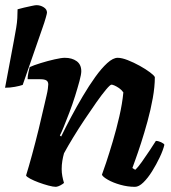

<svg xmlns="http://www.w3.org/2000/svg" viewBox="-64 -724 664 744"><path d="M-44.4 -384 -10.2 -566Q-4.5 -596 -1.2 -616.5Q2.2 -637 3.1 -654Q4.1 -671 4.1 -688Q13.6 -691 29.2 -694.5Q44.9 -698 58.7 -701Q72.5 -704 77.2 -704Q92.4 -704 105.2 -696Q118.1 -688 118.1 -675Q118.1 -672 113.3 -655Q108.6 -638 100 -614L24 -395Q12.6 -391 -6.4 -387.5Q-25.4 -384 -44.4 -384ZM153 0Q142 0 123.5 -5Q105 -10 86 -17Q67 -24 53 -31.5Q39 -39 37 -44Q47 -76 60 -123.5Q73 -171 86 -224Q99 -277 109 -322Q113 -340 116.5 -354.5Q120 -369 121.5 -380.5Q123 -392 123 -397Q123 -408 115.5 -412.5Q108 -417 92 -417H43Q43 -429 46 -442.5Q49 -456 51 -464Q66 -471 93.5 -479.5Q121 -488 147.5 -494Q174 -500 187 -500Q215 -500 233 -487Q251 -474 251 -448Q251 -436 244 -410Q237 -384 227 -352Q217 -320 205 -288.5Q193 -257 183 -232.5Q173 -208 168 -199L173 -195Q190 -230 211.5 -270.5Q233 -311 257 -351.5Q281 -392 305 -425.5Q329 -459 351.5 -479.5Q374 -500 392 -500Q408 -500 431 -491Q454 -482 477.5 -469Q501 -456 517.5 -443.5Q534 -431 536 -425Q536 -388 528 -343.5Q520 -299 507.5 -253.5Q495 -208 482.5 -169.5Q470 -131 460.5 -105Q451 -79 449 -73L460 -66Q471 -76 485.5 -96.5Q500 -117 515 -139.5Q530 -162 540 -178Q549 -178 560 -173Q571 -168 573 -163Q568 -142 555 -114.5Q542 -87 525.5 -60.5Q509 -34 491.5 -17Q474 0 459 0Q431 0 402.5 -8Q374 -16 354 -27.5Q334 -39 331 -47Q336 -60 347.5 -94.5Q359 -129 373 -176Q387 -223 398.5 -273Q410 -323 414 -366Q407 -376 397.5 -382.5Q388 -389 380 -392.5Q372 -396 368 -396Q363 -396 347 -377Q331 -358 309.5 -327.5Q288 -297 264 -261Q240 -225 219 -190.5Q198 -156 184 -130Q180 -116 177.5 -100.5Q175 -85 175 -69Q175 -55 177.5 -41.5Q180 -28 184 -15Q178 -10 169.5 -5.5Q161 -1 153 0Z"/></svg>

Font: Texturina Medium 12pt ExtraBold
Style: Italic
Weight: 800
Italic angle: -11°
Version: Version 1.002